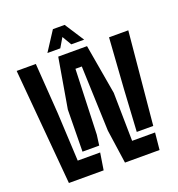

<svg xmlns="http://www.w3.org/2000/svg" viewBox="-168 -1110 1154 1247"><g transform="rotate(-20 409.5 -487.0)"><path d="M94 0 24 -800H156.5L181 -450.5L197.5 -117H352.5L334 0ZM621.5 -161 638.5 -450.5 662.5 -800H795.5L735.5 -161ZM481.5 0 448 -233 431.5 -682.5H387.5L371.5 -233L362 -161H246.5L250.5 -450.5L309.5 -795H508.5L568 -450.5L573.5 -117H732L720.5 0ZM251.5 -841 338 -974.5H419L505.5 -841H416.5L378.5 -905.5L340.5 -841Z"/></g></svg>

Font: Big Shoulders Stencil Text ExtraBold
Style: Regular
Weight: 800
Designer: Patric King
Foundry: XO Type Co
Version: Version 1.000